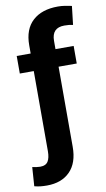

<svg xmlns="http://www.w3.org/2000/svg" viewBox="-124 -809 592 1072"><g transform="rotate(-10 172.0 -273.0)"><path d="M334 -528.3V-428.7H231V25.4Q231 116.7 183.3 165Q135.7 213.4 52.2 213.4Q33.2 213.4 16.6 211.7Q0 210 -18.6 205.1L-11.2 97.7Q-3.9 99.6 10.3 101.6Q24.4 103.5 33.2 103.5Q64.9 103.5 77.6 83.5Q90.3 63.5 90.3 25.4V-428.7H11.2V-528.3H90.3V-575.2Q90.3 -665.5 141.8 -712.9Q193.4 -760.3 285.2 -760.3Q305.2 -760.3 324.5 -757.3Q343.8 -754.4 363.3 -750L351.1 -644.5Q340.8 -647 329.3 -648.2Q317.9 -649.4 302.2 -649.4Q231 -649.4 231 -575.2V-528.3Z"/></g></svg>

Font: Vazirmatn RD FD
Style: Bold
Weight: 700
Designer: Saber Rastikerdar
Foundry: Saber Rastikerdar
Version: Version 33.003